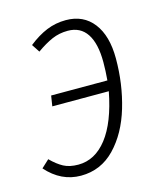

<svg xmlns="http://www.w3.org/2000/svg" viewBox="-92 -598 571 676"><g transform="rotate(-15 193.5 -260.5)"><path d="M346 -356Q346 -263 321 -179Q296 -95 245 -42Q194 11 121 11Q49 11 -4 -49L24 -75Q47 -52 68.5 -40.5Q90 -29 122 -29Q183 -29 227 -85.5Q271 -142 292 -251H86L92 -289H297Q300 -324 300 -355Q300 -423 276.5 -458.5Q253 -494 207 -494Q176 -494 149.5 -482.5Q123 -471 92 -449L73 -478Q107 -505 140 -518.5Q173 -532 210 -532Q274 -532 310 -485.5Q346 -439 346 -356Z"/></g></svg>

Font: Fira Sans Extra Condensed ExtraLight
Style: Italic
Weight: 275
Width: 3
Italic angle: -8°
Designer: Carrois Corporate & Edenspiekermann AG
Foundry: Carrois Corporate GbR & Edenspiekermann AG
Version: Version 4.203